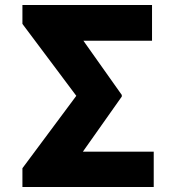

<svg xmlns="http://www.w3.org/2000/svg" viewBox="-20 -749 707 769"><path d="M595.7 -141.6V0H69.8V-75.2L285.6 -365.2L69.8 -653.3V-729H588.9V-585.9H314L467.8 -368.7V-362.3L312 -141.6Z"/></svg>

Font: Inter Display Extra Bold
Style: Regular
Weight: 800
Designer: Rasmus Andersson
Foundry: rsms
Version: Version 4.000;git-4fc901f